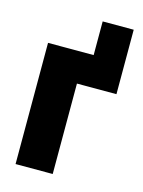

<svg xmlns="http://www.w3.org/2000/svg" viewBox="-93 -627 509 683"><g transform="rotate(15 162.0 -285.0)"><path d="M31.7 -446.3V0H168.5V-333H314V-570.3H199.7V-446.3Z"/></g></svg>

Font: Roboto Flex Super Cond Bold
Style: Regular
Weight: 700
Width: 3
Designer: Berlow after Robertson
Foundry: Google
Version: Version 3.000